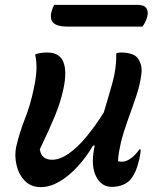

<svg xmlns="http://www.w3.org/2000/svg" viewBox="-20 -756 640 786"><path d="M124 -533Q143 -541 174 -541Q223 -541 239 -503Q255 -465 240 -394Q229 -340 204.5 -280.5Q180 -221 143 -145Q149 -102 193 -102Q225 -102 261 -127Q297 -152 333.5 -196Q370 -240 405 -296Q424 -359 440.5 -418Q457 -477 456 -538Q465 -541 474 -541Q529 -541 546 -515Q563 -489 559 -455Q554 -411 538 -363.5Q522 -316 504.5 -268Q487 -220 475 -173Q470 -151 467 -133Q464 -115 463 -96Q467 -95 471.5 -94.5Q476 -94 480 -94Q498 -94 517.5 -109Q537 -124 550 -144H556Q555 -121 548 -96Q542 -71 535 -55.5Q528 -40 519 -27Q506 -9 484.5 0Q463 9 438 9Q395 9 373.5 -33.5Q352 -76 365 -146Q366 -153 368 -160H361Q334 -114 298.5 -75Q263 -36 224 -13Q185 10 147 10Q106 10 81 -16.5Q56 -43 47.5 -81Q39 -119 46 -154Q60 -214 82.5 -271Q105 -328 118 -392Q127 -432 129 -466Q131 -500 124 -533ZM202 -736H544Q570 -736 579.5 -722Q589 -708 582 -685Q578 -672 573.5 -663.5Q569 -655 563 -647H258Q214 -647 198.5 -662.5Q183 -678 191 -709Q195 -724 202 -736Z"/></svg>

Font: Recursive Sn Csl St Med
Style: Italic
Weight: 500
Italic angle: -15°
Version: Version 1.079;hotconv 1.0.112;makeotfexe 2.5.65598; ttfautoh